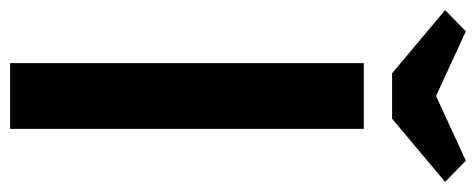

<svg xmlns="http://www.w3.org/2000/svg" viewBox="-310 -641 942 380"><g transform="rotate(90 161.0 -451.0)"><path d="M96 0H226V-700H161H96ZM-9 -861 116 -756H206L331 -861L289 -902L161 -843L33 -902Z"/></g></svg>

Font: Easer Grotesk Medium
Style: Regular
Weight: 500
Designer: Boardeaser, Bonnie Shaver-Troup, Thomas Jockin
Foundry: Lexend
Version: Version 1.001;Glyphs 3.1.2 (3151)